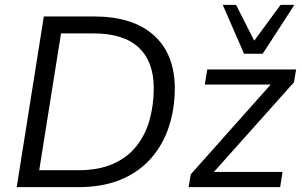

<svg xmlns="http://www.w3.org/2000/svg" viewBox="-20 -773 1246 793"><path d="M49 0 161 -705H368Q528 -705 614.5 -628Q701 -551 702 -410Q702 -325 678 -251Q654 -177 605 -120.5Q556 -64 481 -32Q406 0 302 0ZM142 -70H304Q388 -70 447.5 -96.5Q507 -123 544 -170Q581 -217 598 -278.5Q615 -340 615 -409Q615 -519 552.5 -577Q490 -635 367 -635H232ZM759 0 768 -53 1116 -444 1119 -424H826L836 -486H1203L1194 -433L843 -40L840 -63H1147L1137 0ZM988 -551 900 -753H955L1030 -605L1139 -753H1196L1065 -551Z"/></svg>

Font: Nunito Sans 12pt
Style: Italic
Weight: 400
Italic angle: -9°
Designer: Vernon Adams
Foundry: Vernon Adams
Version: Version 3.101;gftools[0.9.27]